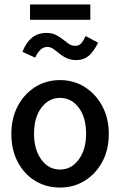

<svg xmlns="http://www.w3.org/2000/svg" viewBox="-20 -833 540 863"><path d="M250 10Q187 10 137.5 -20.5Q88 -51 59.5 -105.5Q31 -160 31 -231Q31 -301 59.5 -355.5Q88 -410 137.5 -441.5Q187 -473 250 -473Q312 -473 361.5 -441.5Q411 -410 440 -355.5Q469 -301 469 -231Q469 -160 440 -106Q411 -52 361.5 -21Q312 10 250 10ZM250 -71Q301 -71 334 -116Q367 -161 367 -232Q367 -305 334 -349Q301 -393 250 -393Q199 -393 166 -349Q133 -305 133 -232Q133 -161 165.5 -116Q198 -71 250 -71ZM365 -671 421 -641Q400 -599 377.5 -581Q355 -563 324 -563Q297 -563 278.5 -572Q260 -581 246.5 -592.5Q233 -604 220 -613Q207 -622 192 -622Q160 -622 138 -574L81 -600Q96 -640 122.5 -662.5Q149 -685 189 -685Q214 -685 231.5 -676Q249 -667 262.5 -656Q276 -645 289 -636Q302 -627 319 -627Q335 -627 344.5 -637.5Q354 -648 365 -671ZM115 -744V-813H386V-744Z"/></svg>

Font: Inconsolata SemiBold
Style: Regular
Weight: 600
Monospace: yes
Designer: Raph Levien, Cyreal, Brenton Simpson
Foundry: Raph Levien, Cyreal, Google
Version: Version 3.100; ttfautohint (v1.8.4.7-5d5b)